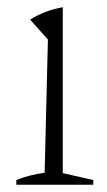

<svg xmlns="http://www.w3.org/2000/svg" viewBox="-20 -509 296 529"><path d="M25 0V-13Q42 -20 61.5 -25Q81 -30 103 -33L112 -400L63 -455Q105 -481 153 -489V-32L237 -13V0Z"/></svg>

Font: Piazzolla ExtraLight
Style: Regular
Weight: 200
Designer: Juan Pablo del Peral
Foundry: Huerta Tipografica
Version: Version 1.330